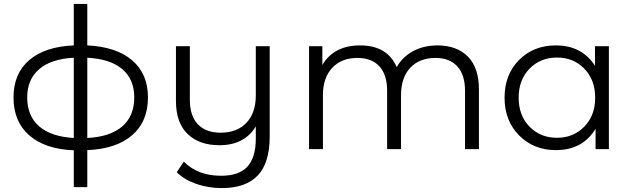

<svg xmlns="http://www.w3.org/2000/svg" viewBox="-20 -762 3230 981"><path d="M736 -264Q736 -141 655 -71Q574 -1 426 5V194H357V6Q210 0 129.5 -70.5Q49 -141 49 -264Q49 -386 129.5 -455Q210 -524 357 -530V-742H426V-530Q574 -523 655 -454Q736 -385 736 -264ZM119 -264Q119 -170 179.5 -117Q240 -64 357 -57V-467Q241 -461 180 -408.5Q119 -356 119 -264ZM426 -57Q543 -63 604.5 -116Q666 -169 666 -264Q666 -357 604.5 -409Q543 -461 426 -467Z M1287 -526H1358V-64Q1358 70 1297 134.5Q1236 199 1113 199Q1044 199 982.5 177.5Q921 156 883 118L919 64Q991 136 1110 136Q1201 136 1244 89.5Q1287 43 1287 -55V-116Q1229 -20 1101 -20Q998 -20 938.5 -77.5Q879 -135 879 -246V-526H950V-253Q950 -170 991 -127Q1032 -84 1108 -84Q1191 -84 1239 -134.5Q1287 -185 1287 -275Z M2215 -530Q2314 -530 2370.5 -473Q2427 -416 2427 -305V0H2356V-298Q2356 -380 2316.5 -423Q2277 -466 2205 -466Q2123 -466 2076 -415.5Q2029 -365 2029 -276V0H1958V-298Q1958 -380 1918.5 -423Q1879 -466 1806 -466Q1725 -466 1677.5 -415.5Q1630 -365 1630 -276V0H1559V-526H1627V-430Q1686 -530 1820 -530Q1959 -530 2007 -419Q2036 -471 2090.5 -500.5Q2145 -530 2215 -530Z M3020 -526H3091V0H3023V-104Q2957 5 2820 5Q2707 5 2632.5 -70Q2558 -145 2558 -263Q2558 -381 2632 -455.5Q2706 -530 2820 -530Q2953 -530 3020 -426ZM2826 -58Q2910 -58 2965.5 -115Q3021 -172 3021 -263Q3021 -354 2965.5 -411Q2910 -468 2826 -468Q2741 -468 2685.5 -411Q2630 -354 2630 -263Q2630 -172 2685.5 -115Q2741 -58 2826 -58Z"/></svg>

Font: Montserrat Alternates
Style: Regular
Weight: 400
Designer: Julieta Ulanovsky
Foundry: Julieta Ulanovsky
Version: Version 7.200;PS 007.200;hotconv 1.0.88;makeotf.lib2.5.64775